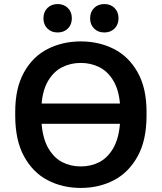

<svg xmlns="http://www.w3.org/2000/svg" viewBox="-20 -915 797 946"><path d="M55 -345V-365Q55 -481 98.5 -559Q142 -637 215.5 -674Q289 -711 378 -711Q467 -711 540.5 -674Q614 -637 658 -559Q702 -481 702 -365V-345Q702 -224 658 -144.5Q614 -65 541 -27Q468 11 378 11Q288 11 215 -27Q142 -65 98.5 -144.5Q55 -224 55 -345ZM571 -305H185Q191 -231 218.5 -184Q246 -137 287 -116Q328 -95 378 -95Q428 -95 469 -116Q510 -137 537.5 -184Q565 -231 571 -305ZM185 -405H571Q565 -474 537.5 -519Q510 -564 468.5 -584.5Q427 -605 378 -605Q329 -605 287.5 -584.5Q246 -564 218.5 -519Q191 -474 185 -405ZM194 -825Q194 -856 213.5 -875.5Q233 -895 264 -895Q295 -895 314.5 -875.5Q334 -856 334 -825Q334 -794 314.5 -774.5Q295 -755 264 -755Q233 -755 213.5 -774.5Q194 -794 194 -825ZM424 -825Q424 -856 443.5 -875.5Q463 -895 494 -895Q525 -895 544.5 -875.5Q564 -856 564 -825Q564 -794 544.5 -774.5Q525 -755 494 -755Q463 -755 443.5 -774.5Q424 -794 424 -825Z"/></svg>

Font: .
Style: 
Weight: 500
Designer: A.Korolkova, Vitaly Kuzmin
Foundry: ParaType Ltd
Version: Version 1.000; Glyphs 3.2, build 3192.0